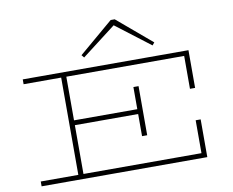

<svg xmlns="http://www.w3.org/2000/svg" viewBox="-97 -1086 1475 1213"><g transform="rotate(-10 641.0 -479.5)"><path d="M1104 -444V-655H348V-375H754V-517H787V-202H754V-344H348V-31H1105V-242H1137V0H74V-31H315V-655H74V-686H1137V-444ZM466 -772 686 -959H712L933 -772L919 -755L699 -923L480 -755Z"/></g></svg>

Font: BioRhyme Expanded ExtraLight
Style: Regular
Weight: 275
Width: 7
Designer: Aoife Mooney
Foundry: Aoife Mooney Type
Version: Version 1.001